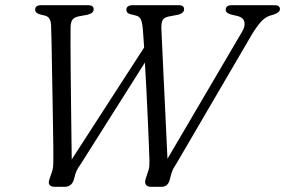

<svg xmlns="http://www.w3.org/2000/svg" viewBox="-20 -720 1099 740"><path d="M850 -682.5Q850 -700 874 -700H1037.5Q1059 -700 1059 -685Q1059 -672 1035 -664L1018.5 -659Q1001.5 -653 986.2 -636.5Q971 -620 951 -587.5L662 -93Q655.5 -83 649.8 -73Q644 -63 640.5 -51L634 -26.5Q626.5 0 603 0H560.5Q547.5 0 542 -8.8Q536.5 -17.5 542 -32.5L551 -60Q555 -71 555.5 -80.2Q556 -89.5 556 -101Q555.5 -120 553.8 -161.5Q552 -203 549.8 -257Q547.5 -311 544.5 -369Q541.5 -427 538.5 -479L296.5 -96Q286.5 -81.5 280.5 -71.5Q274.5 -61.5 270.5 -49.5L264.5 -27Q255.5 0 229 0H192.5Q159.5 0 171 -31L179.5 -55.5Q183.5 -66.5 184.5 -76.5Q185.5 -86.5 185.5 -101.5Q186 -116 185.5 -152.5Q185 -189 184.2 -238.8Q183.5 -288.5 182.5 -344Q181.5 -399.5 180.5 -453Q179.5 -506.5 178.8 -550.5Q178 -594.5 177 -620Q176.5 -655 152.5 -660L139.5 -663Q115.5 -668.5 115.5 -682.5Q115.5 -700 138 -700H320Q341 -700 341 -684Q341 -668.5 316 -663L284 -657Q267.5 -654 260 -645Q252.5 -636 252 -614.5Q251.5 -589.5 251.8 -543.8Q252 -498 252.5 -440.2Q253 -382.5 253.8 -321.2Q254.5 -260 255.2 -203.8Q256 -147.5 256.5 -105.5L535.5 -537Q534 -561 532.5 -580.8Q531 -600.5 530 -614Q527.5 -636.5 521.8 -647Q516 -657.5 502 -660.5L483.5 -665Q467 -669 467 -682Q467 -700 492.5 -700H669.5Q689.5 -700 689.5 -684.5Q689.5 -676.5 683.5 -671.5Q677.5 -666.5 670 -664L631 -656.5Q613 -653 607 -642.5Q601 -632 602 -609Q603 -587.5 605 -542.5Q607 -497.5 609.8 -439.5Q612.5 -381.5 615.5 -319.8Q618.5 -258 621 -202.5Q623.5 -147 625.5 -108L912 -596Q925.5 -618 922.2 -634.2Q919 -650.5 900 -657L869.5 -664.5Q850 -669.5 850 -682.5Z"/></svg>

Font: Fraunces 9pt Soft Light
Style: Italic
Weight: 300
Italic angle: -16°
Version: Version 1.000;[0bf87f6ff]